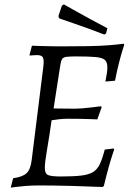

<svg xmlns="http://www.w3.org/2000/svg" viewBox="-20 -848 608 878"><path d="M185 -80Q185 -54 200 -47.5Q215 -41 257 -41Q315 -41 350 -45Q385 -49 405 -61Q425 -73 436.5 -97.5Q448 -122 459 -164L500 -169L502 -164Q502 -164 494 -140Q486 -116 475.5 -78Q465 -40 455 2L450 7Q450 7 429 6.5Q408 6 374.5 4.5Q341 3 301.5 2Q262 1 225 0.5Q188 0 161 0Q125 0 95 2.5Q65 5 47 7.5Q29 10 29 10L40 -33Q84 -39 102 -56.5Q120 -74 125 -117L178 -542Q182 -574 176.5 -585Q171 -596 149 -596Q141 -596 128.5 -595Q116 -594 116 -594L115 -597L126 -639Q126 -639 138 -638.5Q150 -638 170 -637.5Q190 -637 213 -636.5Q236 -636 257 -636Q334 -636 386.5 -637Q439 -638 476.5 -641Q514 -644 546 -648L548 -643Q548 -643 541 -621Q534 -599 524.5 -562Q515 -525 506 -479L462 -475Q462 -475 464 -486Q466 -497 468.5 -512Q471 -527 471 -540Q471 -563 460 -573.5Q449 -584 418.5 -587Q388 -590 329 -590Q298 -590 283.5 -588Q269 -586 264 -578Q259 -570 256 -551L225 -352Q241 -352 271.5 -351.5Q302 -351 324 -351Q337 -351 356.5 -352.5Q376 -354 395.5 -356.5Q415 -359 428.5 -360.5Q442 -362 442 -362L445 -358L425 -302Q425 -302 402.5 -303Q380 -304 348.5 -304.5Q317 -305 290 -305Q269 -305 248.5 -302.5Q228 -300 216 -298Q204 -214 194.5 -160Q185 -106 185 -80ZM247 -774 263 -822 272 -828Q272 -828 289.5 -818Q307 -808 336 -792Q365 -776 400.5 -756.5Q436 -737 471 -719L465 -695L457 -690Q418 -705 381 -718.5Q344 -732 314.5 -742Q285 -752 268 -758Q251 -764 251 -764Z"/></svg>

Font: Alegreya
Style: Italic
Weight: 400
Italic angle: -7°
Designer: Juan Pablo del Peral
Foundry: Huerta Tipografica
Version: Version 2.009